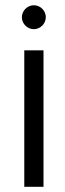

<svg xmlns="http://www.w3.org/2000/svg" viewBox="-20 -717 250 737"><path d="M64 -650.9C64 -647.9 64.5 -644.5 64.9 -641.6C69.3 -621.1 88.4 -605 109.9 -605C134.8 -605 155.8 -626 155.8 -650.9C155.8 -654.3 155.8 -657.2 154.8 -660.2C150.4 -681.2 131.8 -696.8 109.9 -696.8C85 -696.8 64 -675.8 64 -650.9ZM73.2 -523.9V0H147V-523.9Z"/></svg>

Font: Tuffy
Style: Regular
Weight: 500
Designer: Thatcher Ulrich, Karoly Barta and Michael Everson
Version: Version 001.270